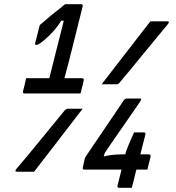

<svg xmlns="http://www.w3.org/2000/svg" viewBox="-20 -812 840 918"><path d="M466 -409Q525 -485 583 -560.5Q641 -636 699 -710H780Q793 -710 783 -697Q764 -674 733 -636.5Q702 -599 667.5 -557Q633 -515 602 -477Q571 -439 551 -416Q545 -409 539 -409ZM610 86H551Q539 86 542 75L561 -1H384Q373 -1 376 -12L386 -57Q386 -58 399 -77Q412 -96 432.5 -126.5Q453 -157 476.5 -191.5Q500 -226 521 -257Q542 -288 556 -309Q570 -330 572 -333Q577 -338 580.5 -339.5Q584 -341 588 -341H655L652 -329Q650 -326 636.5 -306.5Q623 -287 603 -258Q583 -229 560 -196Q537 -163 516 -132.5Q495 -102 481 -81L476 -64Q496 -69 518 -71.5Q540 -74 571 -74H579L584 -92Q585 -95 592.5 -113.5Q600 -132 609 -152Q618 -172 621 -179H667Q678 -179 675 -168L651 -74H691Q702 -74 700 -63Q699 -58 695.5 -45Q692 -32 689 -19Q686 -6 685 -1H632L623 35Q622 42 617 60Q612 78 610 86ZM375 -292Q317 -216 258.5 -140.5Q200 -65 143 9H61Q48 9 58 -4Q78 -27 109 -64.5Q140 -102 174.5 -144Q209 -186 240 -224Q271 -262 290 -285Q297 -292 303 -292ZM105 -438H216Q217 -441 217 -443Q218 -445 225 -474.5Q232 -504 243 -547Q254 -590 265.5 -635Q277 -680 285 -713H273Q256 -686 236.5 -664Q217 -642 190 -619Q173 -605 165.5 -601Q158 -597 153 -597Q147 -597 148 -605L170 -692Q183 -703 200 -717.5Q217 -732 230 -743Q246 -755 262 -768Q278 -781 291 -792H367Q378 -792 375 -781Q375 -779 368 -752.5Q361 -726 351 -685Q341 -644 329.5 -598Q318 -552 307 -509.5Q296 -467 288 -438H372Q383 -438 380 -427Q379 -422 376 -409Q373 -396 369.5 -383Q366 -370 365 -365H98Q87 -365 90 -376Q93 -387 97 -403Q101 -419 105 -438Z"/></svg>

Font: Recursive Sn Lnr St
Style: Italic
Weight: 400
Italic angle: -15°
Version: Version 1.079;hotconv 1.0.112;makeotfexe 2.5.65598; ttfautoh